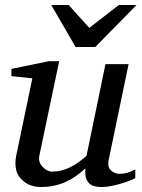

<svg xmlns="http://www.w3.org/2000/svg" viewBox="-20 -740 569 772"><path d="M524 -24Q503 -12 460.5 0Q418 12 388 12Q374 12 363.5 9.5Q353 7 346 3Q339 -1 334.5 -7.5Q330 -14 327.5 -19.5Q325 -25 324 -32.5Q323 -40 323 -44Q323 -48 323 -55Q323 -62 323 -63Q245 12 147 12Q104 12 77.5 -9Q51 -30 45 -57Q39 -84 45 -113L110 -425L26 -434V-463L177 -494H218L138 -113Q133 -89 151 -69.5Q169 -50 190 -50Q259 -50 328 -114L404 -482H497L417 -97Q411 -69 426 -55Q441 -41 461 -41Q492 -41 524 -59ZM529 -720 363 -551H284L186 -720H256L339 -628L458 -720Z"/></svg>

Font: Veleka
Style: Italic
Weight: 400
Italic angle: -12°
Designer: Stefan Peev, Context Ltd, 2016; SIL International, 1997-2014.
Foundry: Stefan Peev, Context Ltd, 2016
Version: Version 1.000